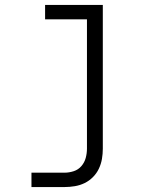

<svg xmlns="http://www.w3.org/2000/svg" viewBox="-20 -540 640 775"><path d="M107 215V157H241Q259 157 277.5 151Q296 145 308.5 130.5Q321 116 326 97.5Q331 79 331 60V-462H162V-520H395V60Q395 81 391.5 101.5Q388 122 379 141Q370 160 355 175Q340 190 321.5 199Q303 208 282 211.5Q261 215 241 215Z"/></svg>

Font: Iosevka SS04 Light Extended
Style: Regular
Weight: 300
Width: 7
Monospace: yes
Designer: Belleve Invis
Foundry: Belleve Invis
Version: Version 19.0.0; ttfautohint (v1.8.4)